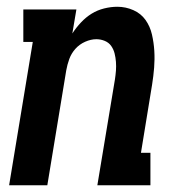

<svg xmlns="http://www.w3.org/2000/svg" viewBox="-20 -548 540 568"><path d="M7 0 77 -424H49V-520H206L194 -449Q205 -466 219.5 -481.5Q234 -497 251 -507.5Q268 -518 288 -523Q308 -528 327 -528Q352 -528 374.5 -518Q397 -508 410.5 -489Q424 -470 429.5 -446Q435 -422 436.5 -397.5Q438 -373 436 -348Q434 -323 430 -298L397 -96H425V0H268L320 -313Q322 -326 323 -339Q324 -352 323 -365Q322 -378 319 -390Q316 -402 309 -412Q302 -422 290 -427Q278 -432 265 -432Q249 -432 232 -424.5Q215 -417 203 -403.5Q191 -390 185 -373.5Q179 -357 176 -340L120 0Z"/></svg>

Font: Iosevka Curly Slab
Style: Bold Italic
Weight: 700
Italic angle: -9°
Monospace: yes
Designer: Belleve Invis
Foundry: Belleve Invis
Version: Version 22.1.2; ttfautohint (v1.8.4)